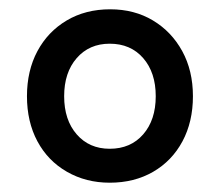

<svg xmlns="http://www.w3.org/2000/svg" viewBox="-20 -733 473 413"><path d="M216 -340Q165 -340 124 -363.5Q83 -387 60.5 -429Q38 -471 38 -526Q38 -581 60.5 -623Q83 -665 123.5 -689Q164 -713 217 -713Q269 -713 309 -689Q349 -665 372 -623Q395 -581 395 -526Q395 -471 372.5 -429Q350 -387 309.5 -363.5Q269 -340 216 -340ZM216 -413Q261 -413 288 -444Q315 -475 315 -526Q315 -577 288 -608Q261 -639 216 -639Q172 -639 145 -608Q118 -577 118 -526Q118 -475 145 -444Q172 -413 216 -413Z"/></svg>

Font: Fustat SemiBold
Style: Regular
Weight: 600
Designer: Mohamed Gaber, Khaled Hosny, Laura Garcia Mut
Foundry: Kief Type Foundry, Alif Type Foundry, Hard Type Foundry
Version: Version 1.007